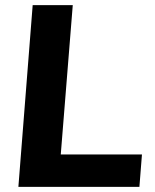

<svg xmlns="http://www.w3.org/2000/svg" viewBox="-20 -732 609 752"><path d="M52 0 108 -712H265L218 -127H536L526 0Z"/></svg>

Font: Muli ExtraBold
Style: Italic
Weight: 800
Italic angle: -4.541°
Designer: Vernon Adams
Foundry: Vernon Adams
Version: Version 2.000